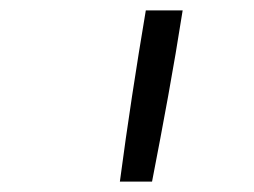

<svg xmlns="http://www.w3.org/2000/svg" viewBox="-20 -792 490 370"><path d="M211 -442Q222 -525 234.5 -607Q247 -689 261 -772H332Q319 -689 304 -606.5Q289 -524 273 -442Z"/></svg>

Font: Iosevka Etoile Light Oblique
Style: Regular
Weight: 300
Italic angle: -9°
Designer: Belleve Invis
Foundry: Belleve Invis
Version: Version 15.5.2; ttfautohint (v1.8.4)